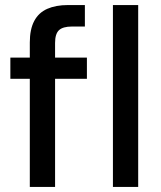

<svg xmlns="http://www.w3.org/2000/svg" viewBox="-20 -740 637 760"><path d="M98 0V-572Q98 -624 115.5 -657Q133 -690 167 -705Q201 -720 249 -720H316V-635H265Q229 -635 213.5 -620.5Q198 -606 198 -570V0ZM21 -428V-512H324V-428ZM427 0V-720H527V0Z"/></svg>

Font: DM Sans 12pt Medium
Style: Regular
Weight: 500
Version: Version 4.004;gftools[0.9.30]